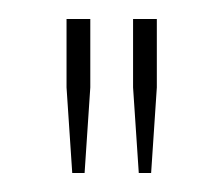

<svg xmlns="http://www.w3.org/2000/svg" viewBox="-20 -820 235 202"><path d="M56 -638 50 -728V-800H75V-728L69 -638ZM120 -728V-800H145V-728L139 -638H126Z"/></svg>

Font: Big Shoulders Display Thin
Style: Regular
Weight: 100
Designer: Patric King
Foundry: XO Type Co
Version: Version 1.000; ttfautohint (v1.8.2)